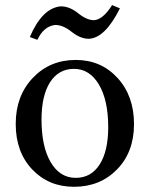

<svg xmlns="http://www.w3.org/2000/svg" viewBox="-20 -715 587 745"><path d="M273.9 -24.9Q333.5 -24.9 366.7 -76.9Q399.9 -128.9 399.9 -221.7Q399.9 -326.2 363.8 -387Q327.6 -447.8 267.1 -447.8Q207.5 -447.8 174.3 -396Q141.1 -344.2 141.1 -251Q141.1 -146 176.8 -85.4Q212.4 -24.9 273.9 -24.9ZM267.1 9.8Q168.9 9.8 105 -57.6Q41 -125 41 -234.4Q41 -342.8 107.2 -412.6Q173.3 -482.4 273.9 -482.4Q372.1 -482.4 436 -412.6Q500 -342.8 500 -233.4Q500 -125 434.1 -57.6Q368.2 9.8 267.1 9.8ZM125 -560.5 95.7 -571.3Q144 -684.1 215.8 -690.4Q250 -690.4 283.2 -663.6Q316.4 -636.7 344.7 -636.7Q379.4 -638.7 415 -695.3L445.3 -682.6Q387.2 -566.4 324.2 -564.5Q292 -564.5 258.3 -591.3Q224.6 -618.2 194.3 -618.2Q149.9 -613.3 125 -560.5Z"/></svg>

Font: Almanac
Style: Regular
Weight: 400
Designer: Eden's Almanac
Version: Version 3.501;March 28, 2021;FontCreator 13.0.0.2683 64-bit